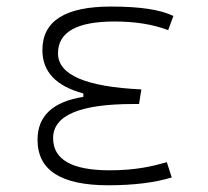

<svg xmlns="http://www.w3.org/2000/svg" viewBox="-20 -547 626 577"><path d="M305.7 9.8C382.3 9.8 446.8 1.5 496.1 -13.7L481.4 -59.6C439.5 -47.9 390.1 -35.2 309.6 -35.2C196.3 -35.2 139.6 -67.4 139.6 -131.8C139.6 -200.2 219.7 -234.4 379.9 -234.4H397.9L404.8 -278.3C237.3 -286.1 154.3 -322.3 154.3 -386.7C154.3 -450.7 210.9 -482.4 324.2 -482.4C385.3 -482.4 438.5 -474.1 485.4 -456.5L501 -499C462.4 -518.1 400.4 -527.3 313.5 -527.3C175.8 -527.3 107.4 -483.9 107.4 -396.5C107.4 -331.5 147.9 -288.6 230.5 -266.1V-255.9C138.2 -241.2 92.8 -198.2 92.8 -127C92.8 -35.2 163.1 9.8 305.7 9.8Z"/></svg>

Font: Cascadia Mono PL ExtraLight
Style: Regular
Weight: 200
Monospace: yes
Designer: Aaron Bell
Foundry: Saja Typeworks
Version: Version 2404.023